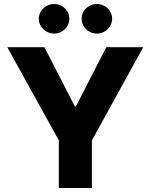

<svg xmlns="http://www.w3.org/2000/svg" viewBox="-20 -944 757 964"><path d="M203.1 -707 355.5 -410.2H361.3L513.7 -707H699.2L441.4 -239.3V0H275.4V-239.3L16.6 -707ZM174.8 -849.6Q174.8 -869.6 185.1 -886.7Q195.3 -903.8 213.1 -913.8Q231 -923.8 252 -923.8Q272.5 -923.8 290 -913.8Q307.6 -903.8 317.9 -886.7Q328.1 -869.6 328.1 -849.6Q328.1 -830.1 317.9 -813Q307.6 -795.9 290 -785.6Q272.5 -775.4 252 -775.4Q231 -775.4 213.1 -785.6Q195.3 -795.9 185.1 -813Q174.8 -830.1 174.8 -849.6ZM389.6 -849.6Q389.6 -869.6 399.9 -886.7Q410.2 -903.8 428 -913.8Q445.8 -923.8 466.8 -923.8Q487.3 -923.8 504.9 -913.8Q522.5 -903.8 532.7 -886.7Q543 -869.6 543 -849.6Q543 -830.1 532.7 -813Q522.5 -795.9 504.9 -785.6Q487.3 -775.4 466.8 -775.4Q445.8 -775.4 428 -785.6Q410.2 -795.9 399.9 -813Q389.6 -830.1 389.6 -849.6Z"/></svg>

Font: Pretendard Std ExtraBold
Style: Regular
Weight: 800
Designer: Base glyphs from Inter by Rasmus Andersson; Hangeul glyphs from Noto Sans CJK(Source Han Sans) by Jang Soo-young and Kan
Foundry: Kil Hyung-jin
Version: Version 1.309